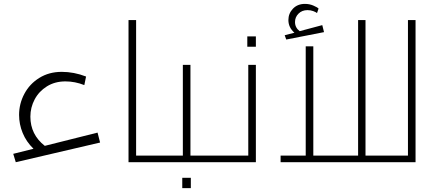

<svg xmlns="http://www.w3.org/2000/svg" viewBox="-20 -833 2251 986"><path d="M494 -101 61 0 48 -43 152 -69Q115 -105 96.5 -150Q78 -195 78 -243Q78 -300 105 -351Q132 -402 182 -433Q232 -464 297 -464Q360 -464 422 -440L413 -396Q365 -415 316 -415Q262 -415 221 -389.5Q180 -364 158 -322.5Q136 -281 136 -234Q136 -142 210 -84L481 -152Z M770 -34V0H640V-730H679V-34Z M770 0ZM1106 -34V0H770V-34H919V-500H958V-34ZM916 80H960V133H916Z M1106 0ZM1294 -500V0H1106V-34H1255V-500ZM1250 -646H1294V-593H1250Z M1421 0ZM1952 -34V0H1421V-34H1550V-595H1589V-34H1819V-730H1857V-34ZM1644 -668 1450 -630 1442 -652 1492 -665Q1461 -692 1461 -730Q1461 -764 1484.5 -788.5Q1508 -813 1546 -813Q1569 -813 1589 -804.5Q1609 -796 1616 -789L1608 -766Q1602 -771 1588.5 -776Q1575 -781 1559 -781Q1531 -781 1513 -763Q1495 -745 1495 -720Q1495 -691 1519 -673L1635 -704Z M2114 -730V0H1952V-34H2075V-730Z"/></svg>

Font: Cairo ExtraLight
Style: Regular
Weight: 250
Designer: Mohamed Gaber, the designers of Titillium
Foundry: Kief Type Foundry
Version: Version 2.009; ttfautohint (v1.5.33-1714) -l 8 -r 50 -G 200 